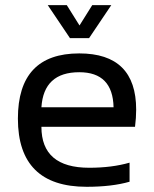

<svg xmlns="http://www.w3.org/2000/svg" viewBox="-20 -718 592 738"><path d="M284.7 -512.7Q503.4 -512.7 503.4 -296.4Q503.4 -265.6 499 -230.5H139.2Q139.2 -73.2 322.8 -73.2Q410.2 -73.2 478 -92.8V-19.5Q410.2 0 313 0Q48.8 0 48.8 -262.2Q48.8 -512.7 284.7 -512.7ZM139.2 -305.7H416.5Q413.6 -440.4 284.7 -440.4Q147.9 -440.4 139.2 -305.7ZM163.6 -698.2H236.8L285.6 -620.1L334.5 -698.2H407.7L322.3 -571.3H249Z"/></svg>

Font: Voltera
Style: Regular
Weight: 400
Designer: Bernd Montag
Version: Version 1.301